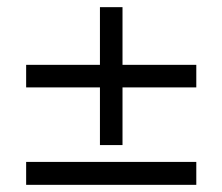

<svg xmlns="http://www.w3.org/2000/svg" viewBox="-20 -516 621 536"><path d="M259 -111V-272H53V-335H259V-496H322V-335H528V-272H322V-111ZM53 0V-64H528V0Z"/></svg>

Font: Atkinson Hyperlegible Next Light
Style: Regular
Weight: 300
Designer: Elliott Scott, Megan Eiswerth, Linus Boman, Theodore Petrosky, Letters from Sweden
Foundry: Applied Design Works, Letters from Sweden
Version: Version 2.001